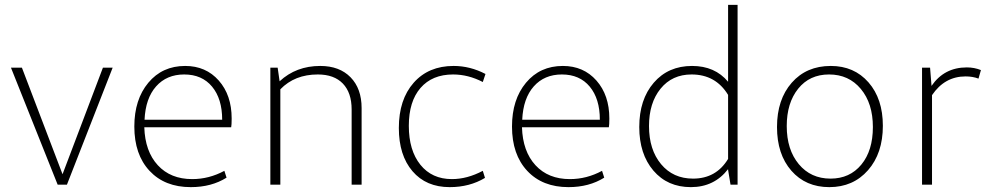

<svg xmlns="http://www.w3.org/2000/svg" viewBox="-20 -759 4068 789"><path d="M217 0 25 -481H70L237 -43L403 -481H443L255 0Z M764 10Q657 10 594.5 -57Q532 -124 532 -239Q532 -350 589.5 -419Q647 -488 741 -488Q826 -488 879 -428Q932 -368 932 -272Q932 -245 930 -236H573Q576 -137 628.5 -80Q681 -23 770 -23Q839 -23 902 -57L911 -29Q849 10 764 10ZM737 -453Q665 -453 621.5 -404Q578 -355 574 -267H893Q893 -353 851.5 -403Q810 -453 737 -453Z M1091 0V-481H1121L1129 -425Q1197 -488 1296 -488Q1375 -488 1420.5 -441.5Q1466 -395 1466 -315V0H1425V-309Q1425 -378 1389 -415.5Q1353 -453 1286 -453Q1191 -453 1132 -392V0Z M1828 10Q1731 10 1675 -55.5Q1619 -121 1619 -233Q1619 -350 1680 -419Q1741 -488 1844 -488Q1912 -488 1975 -455L1964 -422Q1904 -453 1842 -453Q1756 -453 1708 -397.5Q1660 -342 1660 -242Q1660 -141 1707.5 -82Q1755 -23 1837 -23Q1900 -23 1964 -57L1973 -28Q1910 10 1828 10Z M2316 10Q2209 10 2146.5 -57Q2084 -124 2084 -239Q2084 -350 2141.5 -419Q2199 -488 2293 -488Q2378 -488 2431 -428Q2484 -368 2484 -272Q2484 -245 2482 -236H2125Q2128 -137 2180.5 -80Q2233 -23 2322 -23Q2391 -23 2454 -57L2463 -29Q2401 10 2316 10ZM2289 -453Q2217 -453 2173.5 -404Q2130 -355 2126 -267H2445Q2445 -353 2403.5 -403Q2362 -453 2289 -453Z M2607 -237Q2607 -350 2666.5 -419Q2726 -488 2824 -488Q2918 -488 2972 -423V-739H3011V0H2982L2972 -61V-64Q2915 10 2819 10Q2723 10 2665 -58Q2607 -126 2607 -237ZM2647 -241Q2647 -144 2696.5 -84.5Q2746 -25 2828 -25Q2923 -25 2972 -106V-369Q2921 -453 2822 -453Q2742 -453 2694.5 -394.5Q2647 -336 2647 -241Z M3388 10Q3291 10 3232 -57.5Q3173 -125 3173 -237Q3173 -350 3233.5 -419Q3294 -488 3394 -488Q3490 -488 3549 -420.5Q3608 -353 3608 -242Q3608 -129 3547 -59.5Q3486 10 3388 10ZM3393 -25Q3472 -25 3519.5 -82.5Q3567 -140 3567 -237Q3567 -334 3517.5 -393.5Q3468 -453 3387 -453Q3307 -453 3260 -394.5Q3213 -336 3213 -241Q3213 -144 3262.5 -84.5Q3312 -25 3393 -25Z M3769 0V-481H3802L3808 -406Q3860 -482 3953 -482Q3984 -482 4011 -471L4001 -436Q3977 -445 3948 -445Q3862 -445 3810 -368V0Z"/></svg>

Font: Cantarell Light
Style: Regular
Weight: 300
Designer: Dave Crossland, Nikolaus Waxweiler, Florian Fecher, Jacques Le Bailly, Eben Sorkin, Alexei Vanyashin, Alexios Zavras, Em
Version: Version 0.303